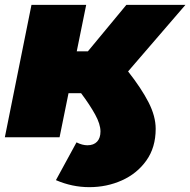

<svg xmlns="http://www.w3.org/2000/svg" viewBox="-22 -567 786 793"><path d="M347 206Q276 206 209 177L294 21Q318 33 339 33Q365 33 379 18Q393 3 393 -24Q393 -54 371 -94Q349 -134 313 -182H261L224 0H-2L108 -547H334L295 -355H341L500 -547H744L507 -272Q562 -202 591.5 -144.5Q621 -87 621 -35Q621 42 582.5 96Q544 150 481.5 178Q419 206 347 206Z"/></svg>

Font: Montserrat Black
Style: Italic
Weight: 900
Italic angle: -11.3°
Designer: Julieta Ulanovsky
Foundry: Julieta Ulanovsky
Version: Version 9.000; ttfautohint (v1.8.4.7-5d5b)